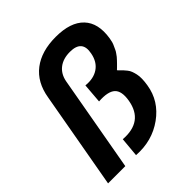

<svg xmlns="http://www.w3.org/2000/svg" viewBox="-203 -887 1024 1024"><g transform="rotate(-45 309.0 -375.0)"><path d="M25 0 123 -550Q139 -648 205.5 -699Q272 -750 380 -750Q491 -750 542.5 -696Q594 -642 578 -541Q576 -528 573 -517Q570 -506 564.5 -495Q559 -484 556 -476.5Q553 -469 545.5 -459Q538 -449 535 -444.5Q532 -440 522 -430Q512 -420 510 -417.5Q508 -415 497 -404.5Q486 -394 485 -393Q488 -389 496 -381.5Q504 -374 510 -367.5Q516 -361 524 -351Q532 -341 536.5 -329Q541 -317 544.5 -301.5Q548 -286 547.5 -265.5Q547 -245 543 -221Q527 -119 439.5 -56Q352 7 237 -1L247 -111Q392 -100 415 -233Q426 -297 398.5 -322.5Q371 -348 300 -343L309 -455Q366 -449 403.5 -474.5Q441 -500 451 -553Q469 -640 377 -640Q326 -640 293.5 -615Q261 -590 252 -544L155 0Z"/></g></svg>

Font: Hermit
Style: Bold Italic
Weight: 700
Italic angle: -10°
Designer: Pablo Caro
Version: Version 2.000;PS 002.000;hotconv 1.0.88;makeotf.lib2.5.64775